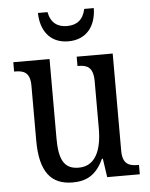

<svg xmlns="http://www.w3.org/2000/svg" viewBox="-53 -785 655 839"><g transform="rotate(-5 274.0 -365.5)"><path d="M267 -606C350 -606 389 -666 390 -741H348C338 -693 309 -673 267 -673C226 -673 196 -693 187 -741H145C146 -666 185 -606 267 -606ZM232 10C290 10 335 -10 368 -82H372L384 0H527V-41H523C486 -41 455 -49 455 -109V-536H297V-495H300C337 -495 366 -486 366 -422V-215C366 -118 336 -52 264 -52C197 -52 178 -99 178 -189V-536H19V-495H23C60 -495 89 -486 89 -427V-186C89 -48 138 10 232 10Z"/></g></svg>

Font: Noto Serif Devanagari Condensed
Style: Regular
Weight: 400
Width: 3
Designer: Universal Thirst, Indian Type Foundry and the Monotype Design Team
Foundry: Monotype Imaging Inc.
Version: Version 2.004